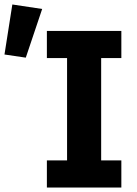

<svg xmlns="http://www.w3.org/2000/svg" viewBox="-36 -836 611 856"><path d="M152 -796 79 -579 -16 -593 19 -816ZM505 0H173V-121H263V-577H173V-698H505V-577H415V-121H505Z"/></svg>

Font: Aneliza
Style: Bold
Weight: 700
Designer: Mike Abbink, Paul van der Laan, Pieter van Rosmalen
Foundry: Bold Monday
Version: Version 3.0